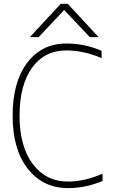

<svg xmlns="http://www.w3.org/2000/svg" viewBox="-20 -969 633 1001"><path d="M494.1 -775.4H448.2L314.5 -917L181.6 -775.4H135.7L296.9 -949.2H333ZM514.6 -63.5V-25.4Q425.8 11.7 335 11.7Q205.1 11.7 125.5 -88.4Q45.9 -188.5 45.9 -365.2Q45.9 -542 122.1 -642.1Q198.2 -742.2 326.2 -742.2Q420.9 -742.2 509.8 -704.1V-666Q416 -706.1 326.2 -706.1Q211.9 -706.1 147 -615.7Q82 -525.4 82 -365.2Q82 -206.1 150.4 -114.3Q218.8 -22.5 335 -22.5Q420.9 -22.5 514.6 -63.5Z"/></svg>

Font: Gen Shin Gothic ExtraLight
Style: Regular
Weight: 100
Designer: [Source Han Sans]
Ryoko NISHIZUKA  (kana & ideographs); Paul D. Hunt (Latin, Greek & Cyrillic); Wenlong ZHANG  (bopomofo
Version: Version 1.002.20150607